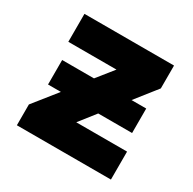

<svg xmlns="http://www.w3.org/2000/svg" viewBox="-128 -684 819 815"><g transform="rotate(30 281.5 -276.5)"><path d="M51 0V-102L142 -216H79V-336H235L299 -416H63V-553H502V-441L419 -336H491V-216H325L263 -137H512V0Z"/></g></svg>

Font: Noto Sans Mono SemiCondensed Black
Style: Regular
Weight: 900
Width: 4
Designer: Monotype Design Team
Foundry: Monotype Imaging Inc.
Version: Version 2.014; ttfautohint (v1.8.4.7-5d5b)